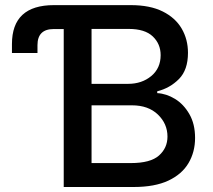

<svg xmlns="http://www.w3.org/2000/svg" viewBox="-20 -748 851 768"><path d="M27.8 -536.1V-571.8Q27.8 -727.5 195.8 -727.5H502.9Q580.1 -727.5 630.9 -702.1Q681.6 -676.8 706.8 -633.5Q731.9 -590.3 731.9 -536.6Q731.9 -468.3 695.8 -431.9Q659.7 -395.5 608.9 -382.8V-375.5Q645.5 -373.5 680.2 -352.3Q714.8 -331.1 737.5 -291.5Q760.3 -252 760.3 -196.3Q760.3 -140.1 734.1 -95.7Q708 -51.3 653.6 -25.6Q599.1 0 514.6 0H234.9V-631.8H194.8Q129.9 -631.8 129.9 -567.4V-536.1ZM346.2 -95.7H503.4Q582 -95.7 616 -126Q649.9 -156.2 649.9 -201.7Q649.9 -252.9 611.6 -289.8Q573.2 -326.7 507.8 -326.7H346.2ZM346.2 -412.6H492.2Q547.4 -412.6 585 -443.8Q622.6 -475.1 622.6 -527.3Q622.6 -572.3 591.1 -602.3Q559.6 -632.3 495.1 -632.3H346.2Z"/></svg>

Font: Inter Medium
Style: Regular
Weight: 500
Designer: Rasmus Andersson
Foundry: rsms
Version: Version 4.001;git-9221beed3